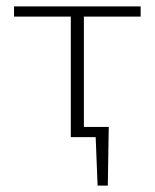

<svg xmlns="http://www.w3.org/2000/svg" viewBox="-20 -430 485 602"><path d="M243 -378V-32H321L318 152H286L280 0H202V-378H24V-410H421V-378Z"/></svg>

Font: Ysabeau Light
Style: Regular
Weight: 300
Designer: Christian Thalmann (Catharsis Fonts)
Version: Version 0.003